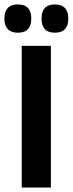

<svg xmlns="http://www.w3.org/2000/svg" viewBox="-34 -846 328 866"><path d="M195.5 -639V0H64V-639ZM46 -698.5Q16 -698.5 1 -714.8Q-14 -731 -14 -760.5V-764Q-14 -793.5 1 -809.8Q16 -826 46 -826Q77.5 -826 92.2 -809.8Q107 -793.5 107 -764V-760.5Q107 -731 92.2 -714.8Q77.5 -698.5 46 -698.5ZM213.5 -698.5Q183 -698.5 168.2 -714.8Q153.5 -731 153.5 -760.5V-764Q153.5 -793.5 168.2 -809.8Q183 -826 213.5 -826Q244 -826 259 -809.8Q274 -793.5 274 -764V-760.5Q274 -731 259 -714.8Q244 -698.5 213.5 -698.5Z"/></svg>

Font: Anek Malayalam SemiBold
Style: Regular
Weight: 600
Version: Version 1.003